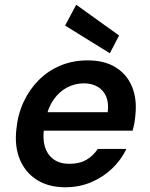

<svg xmlns="http://www.w3.org/2000/svg" viewBox="-20 -779 632 811"><path d="M256 12Q186 12 137 -18.5Q88 -49 64.5 -104Q41 -159 49 -232Q55 -295 79.5 -348Q104 -401 144 -441Q184 -481 236.5 -502.5Q289 -524 350 -524Q422 -524 469.5 -494Q517 -464 538 -412Q559 -360 552 -295Q551 -279 548 -261.5Q545 -244 540 -227H133L147 -305H435Q440 -344 428.5 -371Q417 -398 392.5 -412.5Q368 -427 334 -427Q297 -427 263.5 -409.5Q230 -392 206 -357.5Q182 -323 172 -271L167 -242Q159 -195 169.5 -160Q180 -125 206.5 -106Q233 -87 273 -87Q316 -87 345 -104Q374 -121 393 -150H514Q492 -104 454 -67.5Q416 -31 365.5 -9.5Q315 12 256 12ZM444 -554 255 -671 302 -759 483 -629Z"/></svg>

Font: DM Sans 12pt SemiBold
Style: Italic
Weight: 600
Italic angle: -10°
Version: Version 4.004;gftools[0.9.30]